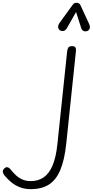

<svg xmlns="http://www.w3.org/2000/svg" viewBox="-20 -1328 652 1348"><path d="M196 0Q155.5 0 122 -12.5Q88.5 -25 61 -47Q33.5 -69 11 -97Q1 -110 -0.2 -122.2Q-1.5 -134.5 10.5 -145.5Q17.5 -153 25 -154Q32.5 -155 40.5 -150.8Q48.5 -146.5 56 -136.5Q72 -116.5 91.2 -98.2Q110.5 -80 136.2 -68.2Q162 -56.5 196 -56.5Q249 -56.5 287.2 -83.2Q325.5 -110 349.5 -167.2Q373.5 -224.5 383 -316.5L451.5 -968Q453.5 -984.5 460 -994.2Q466.5 -1004 486.5 -1004Q499.5 -1004 505.5 -999.5Q511.5 -995 512.8 -986Q514 -977 512.5 -963.5L445 -318.5Q433 -205 403.5 -134.8Q374 -64.5 323.2 -32.2Q272.5 0 196 0ZM592 -1110Q577 -1105 565.5 -1111.2Q554 -1117.5 550 -1131.5L514 -1243.5L451 -1132.5Q438.5 -1111 423.2 -1110.2Q408 -1109.5 398.5 -1117Q387.5 -1127.5 388 -1140.5Q388.5 -1153.5 396.5 -1165L489.5 -1293Q498 -1305.5 506.2 -1307Q514.5 -1308.5 522 -1308.5Q526.5 -1308.5 534 -1304Q541.5 -1299.5 545 -1291L604.5 -1162.5Q615 -1139.5 609.2 -1126.5Q603.5 -1113.5 592 -1110Z"/></svg>

Font: Edu NSW ACT Hand Pre
Style: Regular
Weight: 400
Designer: Tina and Corey Anderson, Eben Sorkin, Mirko Velimirovic
Foundry: Sorkin Type Co.
Version: Version 2.000